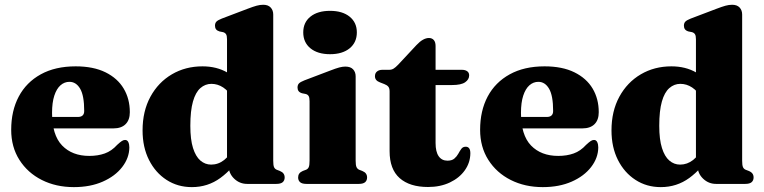

<svg xmlns="http://www.w3.org/2000/svg" viewBox="-20 -772 3208 806"><path d="M525 -301Q525 -268.5 507.2 -250.8Q489.5 -233 456 -233H155.5V-281H306.5Q333.5 -281 333.5 -306Q333.5 -370.5 316.5 -399.5Q299.5 -428.5 271.5 -428.5Q250.5 -428.5 234 -414Q217.5 -399.5 208 -370.5Q198.5 -341.5 198.5 -298Q198.5 -205 240.8 -161.2Q283 -117.5 355 -117.5Q391 -117.5 419.8 -127.8Q448.5 -138 472 -164Q485 -176 491.8 -180.2Q498.5 -184.5 505 -184.5Q514.5 -184.5 518.8 -175.2Q523 -166 523 -153Q522.5 -109 493 -70.8Q463.5 -32.5 411.2 -9.5Q359 13.5 290 13.5Q215 13.5 155.5 -16.5Q96 -46.5 61.5 -100.8Q27 -155 27 -227Q27 -307 58.8 -366.8Q90.5 -426.5 151.2 -460Q212 -493.5 297.5 -493.5Q372 -493.5 422.8 -468.5Q473.5 -443.5 499.2 -400.2Q525 -357 525 -301Z M940 -86.5 933 -87.5V-607Q933 -622 929 -628.2Q925 -634.5 916.5 -637L901.5 -640Q891.5 -643 887 -649Q882.5 -655 882.5 -664Q882.5 -675 888.5 -681.2Q894.5 -687.5 911 -694L1019 -735Q1042.5 -744 1057 -748Q1071.5 -752 1085 -752Q1105.5 -752 1116.2 -740.5Q1127 -729 1127 -711V-97.5Q1127 -78.5 1130.2 -70.8Q1133.5 -63 1141.5 -59.5L1154.5 -54.5Q1165.5 -50 1170.2 -43.2Q1175 -36.5 1175 -27Q1175 -14.5 1166.8 -7.2Q1158.5 0 1140 0H1017.5Q986 0 963 -22Q940 -44 940 -75.5ZM578.5 -224.5Q578.5 -305.5 611.5 -366Q644.5 -426.5 701.5 -460Q758.5 -493.5 830 -493.5Q890 -493.5 935 -467.2Q980 -441 1012 -389L963 -354.5Q940 -389.5 917 -404.8Q894 -420 867.5 -420Q841.5 -420 821.2 -402.2Q801 -384.5 790 -345.8Q779 -307 779 -244Q779 -186.5 790.2 -150.8Q801.5 -115 821.2 -98Q841 -81 866.5 -81Q896.5 -81 921.2 -100.5Q946 -120 968 -162.5L999.5 -130.5Q958 -63.5 905.2 -25Q852.5 13.5 785.5 13.5Q726 13.5 679.2 -16.8Q632.5 -47 605.5 -100.5Q578.5 -154 578.5 -224.5Z M1473 -451.5V-97.5Q1473 -78.5 1476.5 -70.8Q1480 -63 1487.5 -59.5L1500.5 -54.5Q1511.5 -50 1516.2 -43.2Q1521 -36.5 1521 -27Q1521 -14.5 1512.8 -7.2Q1504.5 0 1486.5 0H1266Q1248 0 1239.8 -7.2Q1231.5 -14.5 1231.5 -27Q1231.5 -36.5 1236.2 -43.2Q1241 -50 1251.5 -54.5L1265 -59.5Q1273 -63 1276.2 -70.8Q1279.5 -78.5 1279.5 -97.5V-347.5Q1279.5 -362.5 1275.5 -369Q1271.5 -375.5 1263 -377.5L1248 -380.5Q1238 -383.5 1233.5 -389.5Q1229 -395.5 1229 -404.5Q1229 -415.5 1235 -421.8Q1241 -428 1257.5 -434.5L1365.5 -475.5Q1390 -485 1404.2 -488.8Q1418.5 -492.5 1429.5 -492.5Q1451.5 -492.5 1462.2 -481Q1473 -469.5 1473 -451.5ZM1365.5 -544.5Q1313.5 -544.5 1283.2 -569.2Q1253 -594 1253 -636Q1253 -678 1283.2 -702.2Q1313.5 -726.5 1365.5 -726.5Q1417.5 -726.5 1447.8 -702Q1478 -677.5 1478 -636Q1478 -594 1447.8 -569.2Q1417.5 -544.5 1365.5 -544.5Z M1593.5 -419 1575.5 -426Q1564.5 -430 1559.2 -436.5Q1554 -443 1554 -452Q1554 -465 1562.8 -472Q1571.5 -479 1585.5 -479H1614Q1624 -479 1632 -483.8Q1640 -488.5 1652 -501L1728 -582.5Q1742.5 -598 1755.5 -605.2Q1768.5 -612.5 1780.5 -612.5Q1793.5 -612.5 1801 -604Q1808.5 -595.5 1808.5 -579V-171.5Q1808.5 -135 1821.5 -116.2Q1834.5 -97.5 1858.5 -97.5Q1877 -97.5 1887.2 -106.2Q1897.5 -115 1903.8 -126.5Q1910 -138 1916.5 -147Q1923 -156 1934.5 -156Q1943.5 -156.5 1949 -150Q1954.5 -143.5 1954.5 -128Q1954 -89 1931.2 -57Q1908.5 -25 1868.5 -6Q1828.5 13 1777 13Q1700 13 1657.8 -24.2Q1615.5 -61.5 1615.5 -137.5V-388Q1615.5 -401.5 1610.2 -408Q1605 -414.5 1593.5 -419ZM1740.5 -415V-479H1918.5Q1933 -479 1941.2 -473Q1949.5 -467 1949.5 -455.5Q1949.5 -438.5 1932.8 -426.8Q1916 -415 1877.5 -415Z M2493.5 -301Q2493.5 -268.5 2475.8 -250.8Q2458 -233 2424.5 -233H2124V-281H2275Q2302 -281 2302 -306Q2302 -370.5 2285 -399.5Q2268 -428.5 2240 -428.5Q2219 -428.5 2202.5 -414Q2186 -399.5 2176.5 -370.5Q2167 -341.5 2167 -298Q2167 -205 2209.2 -161.2Q2251.5 -117.5 2323.5 -117.5Q2359.5 -117.5 2388.2 -127.8Q2417 -138 2440.5 -164Q2453.5 -176 2460.2 -180.2Q2467 -184.5 2473.5 -184.5Q2483 -184.5 2487.2 -175.2Q2491.5 -166 2491.5 -153Q2491 -109 2461.5 -70.8Q2432 -32.5 2379.8 -9.5Q2327.5 13.5 2258.5 13.5Q2183.5 13.5 2124 -16.5Q2064.5 -46.5 2030 -100.8Q1995.5 -155 1995.5 -227Q1995.5 -307 2027.2 -366.8Q2059 -426.5 2119.8 -460Q2180.5 -493.5 2266 -493.5Q2340.5 -493.5 2391.2 -468.5Q2442 -443.5 2467.8 -400.2Q2493.5 -357 2493.5 -301Z M2908.5 -86.5 2901.5 -87.5V-607Q2901.5 -622 2897.5 -628.2Q2893.5 -634.5 2885 -637L2870 -640Q2860 -643 2855.5 -649Q2851 -655 2851 -664Q2851 -675 2857 -681.2Q2863 -687.5 2879.5 -694L2987.5 -735Q3011 -744 3025.5 -748Q3040 -752 3053.5 -752Q3074 -752 3084.8 -740.5Q3095.5 -729 3095.5 -711V-97.5Q3095.5 -78.5 3098.8 -70.8Q3102 -63 3110 -59.5L3123 -54.5Q3134 -50 3138.8 -43.2Q3143.5 -36.5 3143.5 -27Q3143.5 -14.5 3135.2 -7.2Q3127 0 3108.5 0H2986Q2954.5 0 2931.5 -22Q2908.5 -44 2908.5 -75.5ZM2547 -224.5Q2547 -305.5 2580 -366Q2613 -426.5 2670 -460Q2727 -493.5 2798.5 -493.5Q2858.5 -493.5 2903.5 -467.2Q2948.5 -441 2980.5 -389L2931.5 -354.5Q2908.5 -389.5 2885.5 -404.8Q2862.5 -420 2836 -420Q2810 -420 2789.8 -402.2Q2769.5 -384.5 2758.5 -345.8Q2747.5 -307 2747.5 -244Q2747.5 -186.5 2758.8 -150.8Q2770 -115 2789.8 -98Q2809.5 -81 2835 -81Q2865 -81 2889.8 -100.5Q2914.5 -120 2936.5 -162.5L2968 -130.5Q2926.5 -63.5 2873.8 -25Q2821 13.5 2754 13.5Q2694.5 13.5 2647.8 -16.8Q2601 -47 2574 -100.5Q2547 -154 2547 -224.5Z"/></svg>

Font: Fraunces ExtraBold
Style: Regular
Weight: 800
Version: Version 1.000;[b76b70a41]